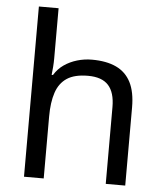

<svg xmlns="http://www.w3.org/2000/svg" viewBox="-54 -807 725 854"><g transform="rotate(5 309.0 -380.0)"><path d="M173 -537Q173 -518 171.5 -498Q170 -478 168 -462H174Q191 -490 217 -508Q243 -526 275 -535.5Q307 -545 341 -545Q406 -545 449.5 -524.5Q493 -504 515 -461Q537 -418 537 -349V0H450V-343Q450 -408 421 -440Q392 -472 330 -472Q270 -472 236 -449.5Q202 -427 187.5 -383.5Q173 -340 173 -277V0H85V-760H173Z"/></g></svg>

Font: lhindi15
Style: Regular
Weight: 400
Designer: Jelle Bosma - Monotype Design Team
Foundry: Monotype Imaging Inc.
Version: Version 2.006